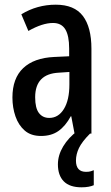

<svg xmlns="http://www.w3.org/2000/svg" viewBox="-20 -570 472 819"><path d="M218 -550Q297 -550 333.5 -502Q370 -454 370 -362V0H298L284 -74H282Q259 -32 229 -11Q199 10 155 10Q112 10 85.5 -13Q59 -36 46 -73.5Q33 -111 33 -154Q33 -236 79 -279.5Q125 -323 211 -327L275 -330V-363Q275 -418 258.5 -445Q242 -472 206 -472Q161 -472 101 -438L71 -509Q138 -550 218 -550ZM231 -260Q130 -255 130 -155Q130 -109 146 -88Q162 -67 190 -67Q229 -67 252.5 -105Q276 -143 276 -210V-263ZM304 115Q304 163 347 163Q360 163 367.5 160.5Q375 158 380 156V220Q371 224 358 226.5Q345 229 328 229Q277 229 252 203.5Q227 178 227 131Q227 92 249.5 54.5Q272 17 311 -12L364 0Q330 34 317 61Q304 88 304 115Z"/></svg>

Font: Noto Sans Gujarati UI ExtraCondensed Medium
Style: Regular
Weight: 500
Width: 2
Designer: Jelle Bosma - Monotype Design Team, Universal Thirst
Foundry: Monotype Imaging Inc.
Version: Version 2.106; ttfautohint (v1.8.4.7-5d5b)